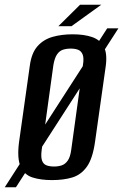

<svg xmlns="http://www.w3.org/2000/svg" viewBox="-52 -744 517 806"><path d="M-32 42 398 -625H445L15 42ZM166 12Q119 12 84.5 1Q50 -10 34.5 -44.5Q19 -79 28 -148L73 -467Q80 -521 105 -549.5Q130 -578 168 -589Q206 -600 253 -600Q301 -600 334.5 -588.5Q368 -577 383.5 -548.5Q399 -520 392 -467L347 -149Q337 -78 312.5 -44Q288 -10 251.5 1Q215 12 166 12ZM175 -45Q193 -45 207.5 -50Q222 -55 232.5 -70Q243 -85 247 -115L296 -470Q301 -500 295 -515Q289 -530 276 -535Q263 -540 245 -540Q226 -540 211.5 -535Q197 -530 187 -515Q177 -500 172 -470L123 -115Q119 -85 124.5 -70Q130 -55 143 -50Q156 -45 175 -45ZM193 -634 284 -724H373L248 -634Z"/></svg>

Font: Alumni Sans SemiBold
Style: Italic
Weight: 600
Italic angle: -8°
Version: Version 1.016